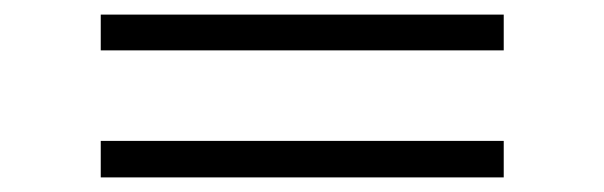

<svg xmlns="http://www.w3.org/2000/svg" viewBox="-20 -384 828 263"><path d="M670 -364V-315H118V-364ZM670 -191V-141H118V-191Z"/></svg>

Font: GFS Neohellenic Rg
Style: Regular
Weight: 400
Designer: Takis Katsoulidis and George D. Matthiopoulos
Foundry: Takis Katsoulidis and George D. Matthiopoulos
Version: Version 1.0